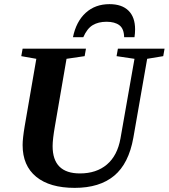

<svg xmlns="http://www.w3.org/2000/svg" viewBox="-20 -887 805 916"><path d="M81.5 -619.1 87.9 -654.8H390.1L383.8 -619.1L297.4 -606.4L242.2 -286.1Q231 -222.7 231 -189.9Q231 -59.6 361.3 -59.6Q439.9 -59.6 490 -102.1Q540 -144.5 554.7 -226.1L621.6 -606.4L536.1 -619.1L542.5 -654.8H765.1L758.8 -619.1L682.1 -606.4L616.2 -230Q594.2 -106.4 524.7 -48.6Q455.1 9.3 336.4 9.3Q217.3 9.3 152.6 -43.7Q87.9 -96.7 87.9 -194.8Q87.9 -226.1 97.7 -284.7L153.3 -606.4ZM502.4 -867.2Q561.5 -867.2 593 -836.2Q624.5 -805.2 624.5 -747.1Q624.5 -729 621.6 -709.5H572.3Q571.3 -750.5 549.3 -766.8Q527.3 -783.2 488.3 -783.2Q449.2 -783.2 422.4 -767.1Q395.5 -751 377.4 -709.5H328.1Q343.3 -784.2 388.7 -825.7Q434.1 -867.2 502.4 -867.2Z"/></svg>

Font: Tinos
Style: Bold Italic
Weight: 700
Italic angle: -16.333°
Designer: Steve Matteson
Foundry: Monotype Imaging Inc.
Version: Version 1.23